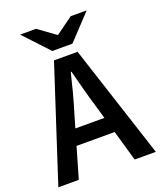

<svg xmlns="http://www.w3.org/2000/svg" viewBox="-156 -944 869 1040"><g transform="rotate(-20 279.0 -424.0)"><path d="M-2 0 211 -654H347L560 0H438L338 -348Q322 -400 307.5 -455Q293 -510 279 -564H275Q262 -509 247.5 -454.5Q233 -400 217 -348L116 0ZM124 -177V-268H432V-177ZM220 -705 86 -848H178L276 -777H280L378 -848H470L336 -705Z"/></g></svg>

Font: Source Sans 3 ExtraLight SemiBold
Style: Regular
Weight: 600
Version: Version 3.052;hotconv 1.1.0;makeotfexe 2.6.0